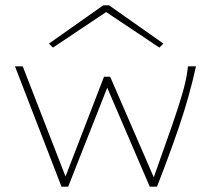

<svg xmlns="http://www.w3.org/2000/svg" viewBox="-20 -697 790 718"><path d="M210 1 36 -449H65L225 -37L369 -410H392L555 -34Q596 -149 622.5 -225Q649 -301 663 -350.5Q677 -400 681 -434L683 -449H713Q688 -336 650 -224.5Q612 -113 567 1H540L381 -369L235 1ZM178 -519 163 -534 366 -677H388L591 -534L576 -519L377 -652Z"/></svg>

Font: Inconsolata ExtraExpanded ExtraLight
Style: Regular
Weight: 200
Width: 8
Monospace: yes
Designer: Raph Levien, Cyreal, Brenton Simpson
Foundry: Raph Levien, Cyreal, Google
Version: Version 3.100; ttfautohint (v1.8.4.7-5d5b)